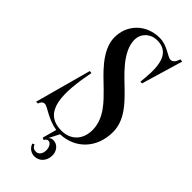

<svg xmlns="http://www.w3.org/2000/svg" viewBox="-280 -759 991 991"><g transform="rotate(45 216.0 -263.0)"><path d="M409.2 -194C409.2 -281 343.2 -344 298.2 -389C253.2 -434 150.2 -518 150.2 -608.5C150.2 -652.8 185 -690 236.2 -690C324.8 -690 337.2 -609 328.2 -510L325.2 -477H337.2L404.2 -703L390.2 -705C380.2 -679 371.2 -667 355.2 -667C332.2 -667 293.2 -708 236.2 -708C137.2 -708 68.2 -637 68.2 -545C68.2 -447 171.2 -363 216.2 -318C261.2 -273 327.2 -212.5 327.2 -125.5C327.2 -56 283 -10 216.2 -10C76.2 -10 80.8 -153.5 114.8 -330L101.5 -331.5L17.5 -23.5H30.8C34.8 -37.5 42.8 -47.5 55.8 -48C68.2 -48.5 83.8 -37 109.8 -23.5C133.1 -11.4 163.8 1.6 194.1 6.2L172.8 83.2L184.8 89C190.3 78 197.3 73.5 204.3 73.5C221.8 73.5 232.3 95 232.3 116.5C232.3 138 221.8 160 198.3 160C184.3 160 173.3 153 168.3 138L156.3 143C165 168.2 186.8 182.5 209.8 182.5C249 182.5 273.5 151 273.5 113C273.5 83 254.3 53.5 219.8 53.5C210.7 53.5 202 56.9 194.3 65.2L223.7 7.9C330.9 4.4 409.3 -75.7 409.3 -194Z"/></g></svg>

Font: Picaflor 24 pt
Style: Regular
Weight: 400
Designer: Ariel Martín Pérez
Foundry: Tunera Type Foundry
Version: Version 1.000;hotconv 1.0.109;makeotfexe 2.5.65596